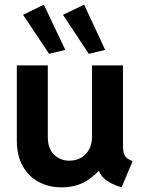

<svg xmlns="http://www.w3.org/2000/svg" viewBox="-20 -808 625 836"><path d="M248.3 7.8Q193.2 7.8 149 -15.6Q104.9 -39.1 79.1 -84.5Q53.3 -130 53.3 -196V-523.1H188.1V-212.1Q188.1 -160.8 215.3 -134.6Q242.6 -108.4 281.7 -108.4Q311 -108.4 333.3 -121.4Q355.6 -134.4 368.2 -157.8Q380.7 -181.2 380.7 -212.1V-523.1H515.5V-173.5Q515.5 -143.8 523.8 -129.8Q532.1 -115.9 557.5 -106.4L509.3 7.8Q457.3 -7.9 431.7 -32.7Q406 -57.5 405.4 -92.6L440 -62.3H374.5L438.9 -102.6Q410.3 -55.6 362.2 -23.9Q314.1 7.8 248.3 7.8ZM366.5 -573.7 254.2 -743.4 346.2 -787.7 438.1 -590.7ZM193.6 -573.7 80.5 -743.4 170.9 -787.7 264.4 -590.7Z"/></svg>

Font: Reddit Sans
Style: Regular
Weight: 400
Designer: Stephen Hutchings
Foundry: Reddit
Version: Version 1.014